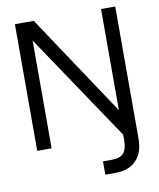

<svg xmlns="http://www.w3.org/2000/svg" viewBox="-90 -721 803 970"><g transform="rotate(-10 311.0 -236.0)"><path d="M495.1 -649.9H567.9V28.8Q567.9 99.6 530 138.9Q492.2 178.2 423.8 178.2H371.1V109.9H418Q458.5 109.9 476.8 89.4Q495.1 68.8 495.1 22.9V-4.9L127 -553.2V0H53.2V-649.9H149.9L495.1 -130.9Z"/></g></svg>

Font: Overused Grotesk
Style: Regular
Weight: 400
Version: Version 0.002